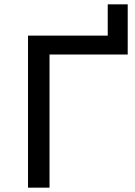

<svg xmlns="http://www.w3.org/2000/svg" viewBox="-20 -864 621 884"><path d="M208 0H109V-700H476V-844H568V-613H208Z"/></svg>

Font: Argentum Novus
Style: Regular
Weight: 400
Designer: Julieta Ulanovsky
Foundry: Julieta Ulanovsky
Version: Version 7.20;July 27, 2021;FontCreator 13.0.0.2683 64-bit